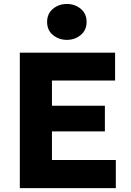

<svg xmlns="http://www.w3.org/2000/svg" viewBox="-20 -972 675 992"><path d="M82.4 0V-700H574.6V-556H248.4V-425.8H521.9V-293H248.4V-145.5H578.4V0ZM325.4 -766Q284.4 -766 253.9 -790.8Q223.4 -815.6 223.4 -858.5Q223.4 -901.5 253.8 -926.5Q284.1 -951.5 325.4 -951.5Q367 -951.5 397.2 -926.5Q427.4 -901.5 427.4 -858.5Q427.4 -816.4 397.2 -791.2Q367 -766 325.4 -766Z"/></svg>

Font: Geologica Thin
Style: Regular
Weight: 100
Version: Version 1.010;gftools[0.9.28]